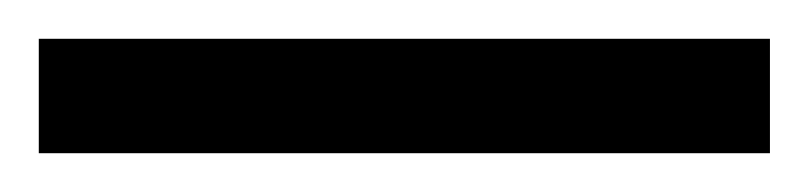

<svg xmlns="http://www.w3.org/2000/svg" viewBox="-24 63 417 99"><path d="M-4 142H373V83H-4Z"/></svg>

Font: Noto Serif Lao ExtraCondensed SemiBold
Style: Regular
Weight: 600
Width: 2
Designer: Monotype Design Team
Foundry: Monotype Imaging Inc.
Version: Version 2.003